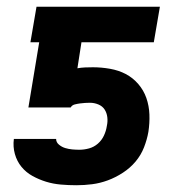

<svg xmlns="http://www.w3.org/2000/svg" viewBox="-20 -540 540 568"><path d="M206 8Q183 8 160 6Q137 4 116 -2.5Q95 -9 76 -19.5Q57 -30 43.5 -46.5Q30 -63 24 -84.5Q18 -106 21 -129H146Q146 -119 154.5 -112Q163 -105 173 -102Q183 -99 193.5 -98Q204 -97 215 -97Q229 -97 243.5 -101Q258 -105 269.5 -115Q281 -125 287.5 -139Q294 -153 296 -167Q299 -180 297.5 -193Q296 -206 289.5 -216Q283 -226 271 -231Q259 -236 246 -236Q239 -236 231.5 -235.5Q224 -235 216.5 -234Q209 -233 201 -231Q193 -229 189 -222H64L96 -415H70L88 -520H453L435 -415H221L209 -338Q220 -340 231.5 -340.5Q243 -341 255 -341Q280 -341 305.5 -336.5Q331 -332 352 -321Q373 -310 389 -291.5Q405 -273 413 -250Q421 -227 422 -201.5Q423 -176 419 -150Q415 -127 406 -104Q397 -81 381 -62Q365 -43 343.5 -29Q322 -15 299 -6.5Q276 2 252.5 5Q229 8 206 8Z"/></svg>

Font: Iosevka Term Curly XBd Obl
Style: Regular
Weight: 800
Italic angle: -9°
Designer: Belleve Invis
Foundry: Belleve Invis
Version: Version 32.3.0